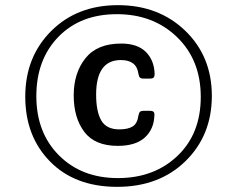

<svg xmlns="http://www.w3.org/2000/svg" viewBox="-20 -713 920 745"><path d="M78 -338Q78 -492 178.5 -592.5Q279 -693 437.5 -693Q596 -693 699 -593.5Q802 -494 802 -341Q802 -188 700 -88Q598 12 434.5 12Q271 12 174.5 -86Q78 -184 78 -338ZM121 -340Q121 -198 209 -110Q297 -22 437.5 -22Q578 -22 668.5 -108Q759 -194 759 -337Q759 -480 667 -569Q575 -658 433.5 -658Q292 -658 206.5 -570Q121 -482 121 -340ZM449 -480Q353 -480 353 -346Q353 -280 373 -245.5Q393 -211 443 -211Q477 -211 495 -222.5Q513 -234 517 -264Q519 -275 523 -279Q527 -283 538 -283H561Q572 -283 576 -279Q580 -275 579 -264Q577 -211 541.5 -179Q506 -147 437 -147Q348 -147 307 -201.5Q266 -256 266 -343Q266 -430 311.5 -487Q357 -544 450 -544Q513 -544 545.5 -512Q578 -480 580 -427Q580 -416 576 -412Q572 -408 561 -408H538Q527 -408 523 -412Q519 -416 517 -427Q510 -480 449 -480Z"/></svg>

Font: Crete Round
Style: Regular
Weight: 400
Designer: Veronika Burian
Foundry: TypeTogether
Version: Version 1.001